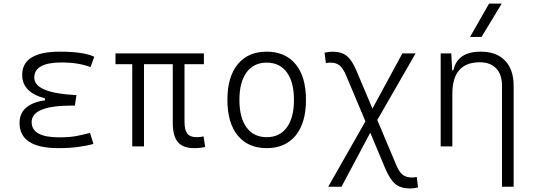

<svg xmlns="http://www.w3.org/2000/svg" viewBox="-20 -815 2970 1069"><path d="M305.7 9.8Q88.9 9.8 88.9 -130.4Q88.9 -235.4 230.5 -256.8V-267.1Q103.5 -300.8 103.5 -397.9Q103.5 -527.3 313.5 -527.3Q446.3 -527.3 504.9 -499L483.9 -441.4Q415.5 -467.3 324.2 -467.3Q170.9 -467.3 170.9 -383.3Q170.9 -296.4 405.8 -285.6L397 -227.1H379.9Q156.2 -227.1 156.2 -135.3Q156.2 -50.3 309.6 -50.3Q370.1 -50.3 410.2 -58.6Q450.2 -66.9 481.4 -75.2L500 -13.7Q462.4 -2.9 413.3 3.4Q364.3 9.8 305.7 9.8Z M1062 9.8Q998.5 9.8 970.2 -23.9Q941.9 -57.6 941.9 -131.8V-457.5H781.7V0H716.3V-457.5H623V-517.6H1115.2V-457.5H1007.3V-136.7Q1007.3 -91.8 1022.5 -71.5Q1037.6 -51.3 1074.7 -51.3Q1081.5 -51.3 1090.8 -52.2Q1100.1 -53.2 1113.8 -55.2L1122.1 3.4Q1106.9 6.8 1093.5 8.3Q1080.1 9.8 1062 9.8Z M1464.8 9.8Q1361.3 9.8 1303.7 -60.5Q1246.1 -130.9 1246.1 -258.8Q1246.1 -387.2 1303.7 -457.3Q1361.3 -527.3 1464.8 -527.3Q1568.4 -527.3 1626 -457.3Q1683.6 -387.2 1683.6 -258.8Q1683.6 -130.9 1626 -60.5Q1568.4 9.8 1464.8 9.8ZM1464.8 -51.3Q1537.6 -51.3 1577.1 -105.5Q1616.7 -159.7 1616.7 -258.8Q1616.7 -357.9 1577.1 -412.1Q1537.6 -466.3 1464.8 -466.3Q1392.6 -466.3 1352.8 -412.1Q1313 -357.9 1313 -258.8Q1313 -159.7 1352.8 -105.5Q1392.6 -51.3 1464.8 -51.3Z M2263.7 234.4Q2211.9 234.4 2181.6 210Q2151.4 185.5 2124.5 121.6L2041.5 -76.2L1881.3 224.6H1807.6L2014.6 -139.6L1908.2 -392.1Q1890.6 -434.6 1871.1 -450.4Q1851.6 -466.3 1821.3 -466.3Q1804.2 -466.3 1794.4 -463.4L1787.1 -521.5Q1814 -527.3 1831.1 -527.3Q1880.9 -527.3 1910.6 -503.7Q1940.4 -480 1965.8 -418.5L2053.7 -210.4L2220.2 -517.6H2293.9L2080.6 -147L2184.6 100.1Q2201.7 142.1 2221.7 157.7Q2241.7 173.3 2273.4 173.3Q2287.6 173.3 2300.3 170.4L2307.6 228.5Q2280.8 234.4 2263.7 234.4Z M2774.9 224.6V-338.4Q2774.9 -400.9 2742.2 -434.6Q2709.5 -468.3 2651.4 -468.3Q2498.5 -468.3 2498.5 -292.5V0H2433.6V-517.6H2492.7L2497.6 -423.8H2504.4Q2526.4 -527.3 2656.7 -527.3Q2744.1 -527.3 2792 -477.5Q2839.8 -427.7 2839.8 -336.9V224.6ZM2597.2 -609.4 2703.1 -794.9H2773.4L2661.1 -609.4Z"/></svg>

Font: CaskaydiaCove NFP Light
Style: Regular
Weight: 300
Designer: Aaron Bell
Foundry: Saja Typeworks
Version: Version 2111.001; VTT 6.35;Nerd Fonts 3.1.1